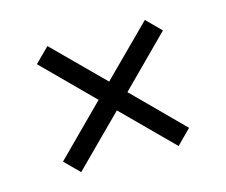

<svg xmlns="http://www.w3.org/2000/svg" viewBox="-59 -579 557 474"><g transform="rotate(-15 220.0 -342.0)"><path d="M220 -305.2 344.5 -180.8 381 -217.5 256.8 -342 381 -466.5 344.5 -503 220 -378.8 95.5 -503 58.8 -466.5 183.2 -342 58.8 -217.5 95.5 -180.8Z"/></g></svg>

Font: Resamitz
Style: Regular
Weight: 500
Designer: gluk
Foundry: gluk
Version: Version 0.047